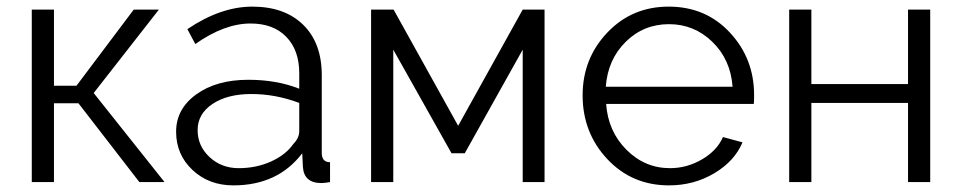

<svg xmlns="http://www.w3.org/2000/svg" viewBox="-20 -550 2906 580"><path d="M211 -291 384 -521H460L263 -269L477 0H401L217 -238H143V0H76V-521H143V-291Z M685 10Q611 10 561.5 -36.5Q512 -83 512 -152Q512 -221 573 -265Q634 -309 730 -309Q816 -309 884 -282V-329Q884 -398 845 -438.5Q806 -479 737 -479Q658 -479 570 -417L546 -462Q647 -530 742 -530Q840 -530 896 -475Q952 -420 952 -323V-88Q952 -60 977 -60V0Q961 3 951 3Q898 3 895 -46L893 -87Q819 10 685 10ZM701 -42Q754 -42 798.5 -62Q843 -82 866 -115Q884 -133 884 -154V-239Q813 -266 739 -266Q667 -266 622 -236Q577 -206 577 -157Q577 -109 613 -75.5Q649 -42 701 -42Z M1169 -521 1364 -170 1559 -521H1625V0H1559V-400L1384 -87H1344L1168 -400V0H1101V-521Z M2001 10Q1889 10 1814.5 -69.5Q1740 -149 1740 -262Q1740 -373 1814.5 -451.5Q1889 -530 2000 -530Q2112 -530 2185 -451.5Q2258 -373 2258 -263Q2258 -240 2257 -236H1811Q1817 -153 1872.5 -97.5Q1928 -42 2004 -42Q2055 -42 2100.5 -68.5Q2146 -95 2164 -136L2223 -120Q2199 -63 2137.5 -26.5Q2076 10 2001 10ZM1810 -288H2193Q2187 -370 2132 -423.5Q2077 -477 2001 -477Q1924 -477 1870 -423.5Q1816 -370 1810 -288Z M2431 -521V-296H2723V-521H2790V0H2723V-239H2431V0H2364V-521Z"/></svg>

Font: Raleway
Style: Regular
Weight: 400
Designer: Matt McInerney, Pablo Impallari, Rodrigo Fuenzalida
Foundry: Matt McInerney, Pablo Impallari, Rodrigo Fuenzalida
Version: Version 1.000;PS 001.001;hotconv 1.0.56; ttfautohint (v1.5)